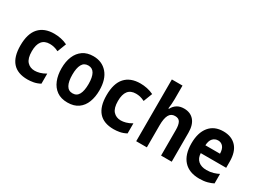

<svg xmlns="http://www.w3.org/2000/svg" viewBox="-42 -1398 2735 2046"><g transform="rotate(30 1325.0 -375.0)"><path d="M305 10Q60 10 60 -267Q60 -412 125 -484Q190 -556 312 -556Q353 -556 394.5 -547.5Q436 -539 475 -520L433 -411Q400 -427 375.5 -432.5Q351 -438 325 -438Q196 -438 196 -274Q196 -187 231.5 -148Q267 -109 325 -109Q352 -109 385.5 -118Q419 -127 458 -150V-26Q417 -4 378 3Q339 10 305 10Z M796 10Q717 10 665 -27Q613 -64 587 -128.5Q561 -193 561 -276Q561 -360 587.5 -423Q614 -486 665.5 -521.5Q717 -557 793 -557Q900 -557 964.5 -483Q1029 -409 1029 -272Q1029 -192 1004.5 -128Q980 -64 928.5 -27Q877 10 796 10ZM795 -102Q847 -102 871 -146.5Q895 -191 895 -274Q895 -357 870.5 -400.5Q846 -444 795 -444Q743 -444 719 -400Q695 -356 695 -274Q695 -191 719.5 -146.5Q744 -102 795 -102Z M1365 10Q1120 10 1120 -267Q1120 -412 1185 -484Q1250 -556 1372 -556Q1413 -556 1454.5 -547.5Q1496 -539 1535 -520L1493 -411Q1460 -427 1435.5 -432.5Q1411 -438 1385 -438Q1256 -438 1256 -274Q1256 -187 1291.5 -148Q1327 -109 1385 -109Q1412 -109 1445.5 -118Q1479 -127 1518 -150V-26Q1477 -4 1438 3Q1399 10 1365 10Z M1639 0V-760H1770V-592Q1770 -563 1767.5 -532.5Q1765 -502 1761 -474H1769Q1789 -513 1823.5 -535Q1858 -557 1909 -557Q1987 -557 2031.5 -505.5Q2076 -454 2076 -356V0H1945V-316Q1945 -376 1928 -408Q1911 -440 1865 -440Q1815 -440 1792.5 -397.5Q1770 -355 1770 -272V0Z M2419 10Q2293 10 2226.5 -63.5Q2160 -137 2160 -275Q2160 -407 2221 -481.5Q2282 -556 2394 -556Q2495 -556 2553 -493.5Q2611 -431 2611 -309V-234H2298Q2301 -172 2338.5 -140Q2376 -108 2439 -108Q2485 -108 2522 -119Q2559 -130 2587 -145V-28Q2559 -13 2517 -1.5Q2475 10 2419 10ZM2479 -331Q2478 -388 2454 -416Q2430 -444 2393 -444Q2354 -444 2328 -416.5Q2302 -389 2299 -331Z"/></g></svg>

Font: Noto Sans Mono Condensed
Style: Bold
Weight: 700
Width: 3
Designer: Monotype Design Team
Foundry: Monotype Imaging Inc.
Version: Version 2.014